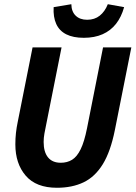

<svg xmlns="http://www.w3.org/2000/svg" viewBox="-20 -876 641 908"><path d="M249.3 12Q150.8 12 101.7 -45.1Q52.6 -102.2 52.6 -193.2Q52.6 -221.4 55.4 -247Q58.2 -272.6 63.9 -299.9L134 -651.8H271.1L198 -284.8Q193.7 -264.1 190 -244.1Q186.4 -224.1 186.4 -204.5Q186.4 -157.1 207.1 -131.7Q227.8 -106.3 267.3 -106.3Q297.9 -106.3 321 -120.5Q344 -134.6 361.4 -170.1Q378.8 -205.6 391.5 -269.3L467.3 -651.8H601.1L523.3 -261.3Q502.8 -159 466.1 -99.4Q429.4 -39.8 375.5 -13.9Q321.5 12 249.3 12ZM376.4 -697.2Q326.1 -697.2 293.4 -713.7Q260.6 -730.2 245.9 -762.8Q231.1 -795.5 233.7 -842.2L317.4 -856.1Q317.9 -821.2 337.9 -801.9Q357.9 -782.5 392.2 -782.5Q427.4 -782.5 451.7 -801.9Q476 -821.2 489.9 -856.1L567 -842.2Q554 -795.5 528.7 -763.3Q503.3 -731 465.2 -714.1Q427.1 -697.2 376.4 -697.2Z"/></svg>

Font: SourceCodeVF
Style: Italic
Weight: 200
Italic angle: -11°
Monospace: yes
Designer: Paul D. Hunt, Teo Tuominen
Foundry: Adobe
Version: Version 1.026;hotconv 1.1.0;makeotfexe 2.6.0